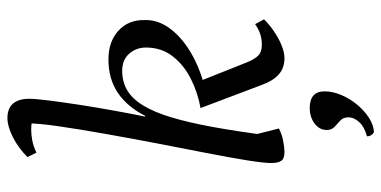

<svg xmlns="http://www.w3.org/2000/svg" viewBox="-275 -499 1027 517"><g transform="rotate(-90 238.5 -240.5)"><path d="M88 12Q70 12 64 3.5Q58 -5 58 -24Q58 -43 65.5 -90Q73 -137 85.5 -200.5Q98 -264 111.5 -334.5Q125 -405 137 -473Q149 -541 157 -596Q165 -651 165 -682L181 -663Q175 -667 167 -668.5Q159 -670 148 -670Q134 -670 118.5 -667Q103 -664 86 -656L74 -680Q99 -705 128 -719.5Q157 -734 179 -734Q205 -734 218 -719Q231 -704 231 -675Q231 -659 226.5 -623Q222 -587 215 -541.5Q208 -496 199.5 -449Q191 -402 183 -363H185Q210 -412 247.5 -437Q285 -462 337 -462Q385 -462 414.5 -435Q444 -408 443 -364Q444 -328 419.5 -295.5Q395 -263 352.5 -238.5Q310 -214 255 -201L279 -215L330 -87Q338 -68 347.5 -58.5Q357 -49 376 -49Q393 -49 406 -53.5Q419 -58 432 -67L445 -43Q429 -27 410 -14.5Q391 -2 373 5Q355 12 340 12Q314 12 296.5 -3.5Q279 -19 268 -50L206 -214Q246 -221 283.5 -239.5Q321 -258 345 -288.5Q369 -319 369 -361Q369 -387 352.5 -406Q336 -425 306 -425Q277 -425 254 -411.5Q231 -398 213 -368.5Q195 -339 181 -292.5Q167 -246 155 -180.5Q143 -115 132 -29L129 -90L151 -3Q136 5 117.5 8.5Q99 12 88 12ZM141 253Q136 250 133 245.5Q130 241 130 234Q154 228 167.5 214Q181 200 181 184Q181 170 172.5 162.5Q164 155 155.5 147Q147 139 147 126Q147 106 164.5 93Q182 80 206 80Q251 80 251 120Q251 142 241 165.5Q231 189 214.5 208.5Q198 228 179 240Q160 252 141 253Z"/></g></svg>

Font: Petrona
Style: Italic
Weight: 400
Italic angle: -9°
Designer: Ringo R. Seeber
Foundry: Ringo R. Seeber
Version: Version 2.001; ttfautohint (v1.8.3)